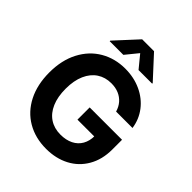

<svg xmlns="http://www.w3.org/2000/svg" viewBox="-252 -1077 1237 1237"><g transform="rotate(45 366.5 -458.5)"><path d="M378.6 -586.7Q324 -586.7 282.6 -559.5Q241.2 -532.3 218 -479.9Q194.9 -427.5 194.9 -354.1Q194.9 -280.1 217.5 -227.7Q240.1 -175.3 281.8 -147.8Q323.6 -120.4 380 -120.4Q430.6 -120.4 467.4 -138.8Q504.2 -157.2 523.5 -191.2Q542.8 -225.3 542.8 -270.6L573 -266.3H389.7V-377.7H684.6V-288.8Q684.6 -197.9 645.5 -130.3Q606.5 -62.6 537.5 -26.4Q468.4 9.8 379.5 9.8Q280.8 9.8 205.3 -34.4Q129.9 -78.5 88.1 -160.6Q46.4 -242.6 46.4 -353Q46.4 -465 89.5 -547.3Q132.6 -629.6 207.4 -673.2Q282.1 -716.8 375.8 -716.8Q455 -716.8 520.4 -686.6Q585.8 -656.4 627.2 -602.5Q668.5 -548.6 678.5 -479.1H529Q519.4 -512.9 498.5 -537Q477.6 -561 447.5 -573.9Q417.3 -586.7 378.6 -586.7ZM372.6 -855.2 303.6 -770.5H179.3V-775.8L318.5 -927.1H426.8L566 -775.8V-770.5H442.1Z"/></g></svg>

Font: Pretendard GOV Variable
Style: Regular
Weight: 400
Designer: Base glyphs from Inter by Rasmus Andersson; Hangul glyphs from Noto Sans CJK(Source Han Sans) by Jang Soo-young and Kang
Foundry: Kil Hyung-jin
Version: Version 1.307;Glyphs 3.2 (3192)